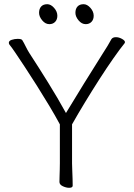

<svg xmlns="http://www.w3.org/2000/svg" viewBox="-20 -885 640 914"><path d="M388 -770Q369 -770 354 -788Q339 -806 339 -824Q339 -843 349 -854Q359 -865 378 -865Q395 -865 410.5 -847.5Q426 -830 426 -810Q426 -792 415.5 -781Q405 -770 388 -770ZM215 -770Q196 -770 181 -788Q166 -806 166 -824Q166 -843 176 -854Q186 -865 205 -865Q222 -865 237.5 -847.5Q253 -830 253 -810Q253 -792 242.5 -781Q232 -770 215 -770ZM265 -293Q243 -334 214.5 -381.5Q186 -429 156 -476.5Q126 -524 99 -565Q72 -606 53 -634Q34 -662 27 -670Q22 -675 22 -681Q22 -691 36 -695.5Q50 -700 64 -700Q82 -700 86 -694Q94 -681 102.5 -663.5Q111 -646 120 -632Q163 -566 209 -492Q255 -418 294 -347Q338 -420 380.5 -488.5Q423 -557 469 -630Q482 -650 492 -666.5Q502 -683 510 -698Q516 -708 532 -708Q546 -708 560.5 -700Q575 -692 575 -684Q575 -683 573 -679Q551 -652 519.5 -607Q488 -562 453 -507.5Q418 -453 384 -397Q350 -341 323 -293V-107Q323 -95 324 -74Q325 -53 325.5 -33Q326 -13 326 -1Q326 9 309 9Q295 9 279 1.5Q263 -6 263 -19Q263 -27 263.5 -43.5Q264 -60 264.5 -78Q265 -96 265 -108Z"/></svg>

Font: Moon Stars Kai HW Light
Style: Regular
Weight: 300
Designer: GuiWonder
Version: Version 1.101